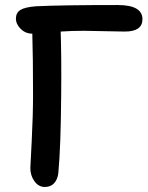

<svg xmlns="http://www.w3.org/2000/svg" viewBox="-20 -703 586 760"><path d="M157.2 37.1Q132.8 37.1 116.5 14.6Q100.1 -7.8 100.1 -38.1Q100.1 -40.5 105.5 -144.3Q110.8 -248 110.8 -327.1Q110.8 -473.6 107.9 -569.8Q81.1 -569.8 62 -588.6Q43 -607.4 43 -629.9Q43 -652.3 60.8 -663.6Q78.6 -674.8 123 -678.2Q223.1 -683.1 445.8 -683.1Q543.9 -683.1 543.9 -627Q543.9 -578.1 474.1 -578.1Q448.2 -578.1 392.1 -579.6Q335.9 -581.1 312 -581.1Q263.7 -581.1 220.2 -578.1Q223.6 -475.1 222.2 -327.1Q220.7 -123.5 210.9 -18.1Q208 7.3 194.3 22.2Q180.7 37.1 157.2 37.1Z"/></svg>

Font: Shantell Sans Bouncy
Style: Regular
Weight: 500
Designer: Stephen Nixon, Anya Danilova, Shantell Martin
Foundry: Arrow Type
Version: Version 1.006;[9816181b4]